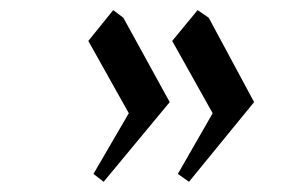

<svg xmlns="http://www.w3.org/2000/svg" viewBox="-20 -477 568 380"><path d="M154.8 -396 204.1 -457 224.1 -441.9 315.9 -274.9 185.1 -117.2 165 -132.8 234.9 -252.9ZM320.8 -396 371.1 -457 393.1 -441.9 482.9 -274.9 354 -117.2 332 -132.8 400.9 -252.9Z"/></svg>

Font: Dehuti Alt
Style: Book
Weight: 400
Version: Version 1.2